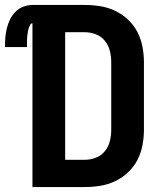

<svg xmlns="http://www.w3.org/2000/svg" viewBox="-52 -755 672 775"><path d="M79 0V-661Q73 -661 69.5 -654.5Q66 -648 64 -642Q62 -636 61 -629.5Q60 -623 59 -616.5Q58 -610 57.5 -603.5Q57 -597 57 -590.5Q57 -584 57 -577.5Q57 -571 57 -565H-32Q-32 -584 -30.5 -603Q-29 -622 -24.5 -640.5Q-20 -659 -11.5 -676.5Q-3 -694 10.5 -707.5Q24 -721 42 -728Q60 -735 79 -735H290Q321 -735 352.5 -730Q384 -725 412.5 -711.5Q441 -698 464.5 -676Q488 -654 502.5 -626Q517 -598 523 -566.5Q529 -535 529 -504V-231Q529 -200 523 -168.5Q517 -137 502.5 -109Q488 -81 464.5 -59Q441 -37 412.5 -23.5Q384 -10 352.5 -5Q321 0 290 0ZM290 -110Q313 -110 335 -118.5Q357 -127 371.5 -145Q386 -163 391.5 -185.5Q397 -208 397 -231V-504Q397 -527 391.5 -549.5Q386 -572 371.5 -590Q357 -608 335 -616.5Q313 -625 290 -625H211V-110Z"/></svg>

Font: Iosevka Curly XBdEx
Style: Regular
Weight: 800
Width: 7
Monospace: yes
Designer: Belleve Invis
Foundry: Belleve Invis
Version: Version 11.1.0; ttfautohint (v1.8.3)